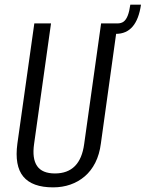

<svg xmlns="http://www.w3.org/2000/svg" viewBox="-20 -801 628 828"><path d="M209 7Q119 7 80.5 -39.5Q42 -86 55 -182L128 -700H200L127 -180Q118 -117 140 -85Q162 -53 217 -53Q326 -53 343 -180L416 -700H487L415 -182Q409 -135 391 -99.5Q373 -64 345.5 -40.5Q318 -17 283.5 -5Q249 7 209 7ZM486 -700Q503 -700 513.5 -708Q524 -716 531 -734Q538 -752 542 -781H588Q570 -655 480 -655Z"/></svg>

Font: Pathway Extreme Condensed Light
Style: Italic
Weight: 300
Width: 3
Italic angle: -8°
Version: Version 1.001;gftools[0.9.26]